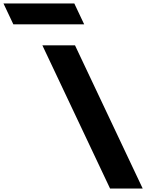

<svg xmlns="http://www.w3.org/2000/svg" viewBox="-574 -1086 902 1106"><path d="M-553.9 -1066 -497.2 -946H-89.2L-145.9 -1066ZM-142 -825H-330L60 0H248Z"/></svg>

Font: Hussar
Style: BdOpOblFive
Weight: 700
Foundry: Cannot Into Space Fonts
Version: Version 2.00